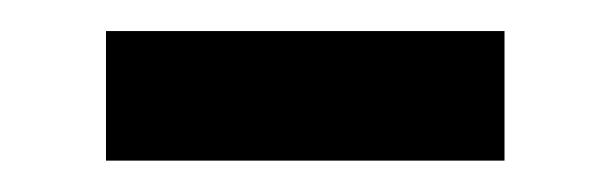

<svg xmlns="http://www.w3.org/2000/svg" viewBox="-20 -744 390 123"><path d="M47.9 -641.1V-724.1H303.2V-641.1Z"/></svg>

Font: Trueno
Style: Regular
Weight: 400
Designer: Julieta Ulanovsky
Foundry: Julieta Ulanovsky
Version: Version 3.001b | FøM Fix